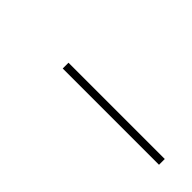

<svg xmlns="http://www.w3.org/2000/svg" viewBox="39 -891 423 423"><g transform="rotate(45 250.0 -680.0)"><path d="M156 -671V-689H456V-671Z"/></g></svg>

Font: Iosevka Curly Thin Oblique
Style: Regular
Weight: 100
Italic angle: -9°
Monospace: yes
Designer: Belleve Invis
Foundry: Belleve Invis
Version: Version 11.1.0; ttfautohint (v1.8.3)